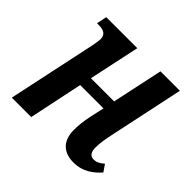

<svg xmlns="http://www.w3.org/2000/svg" viewBox="-141 -679 832 832"><g transform="rotate(45 275.0 -263.0)"><path d="M410 10C467 10 504 -20 532 -51L510 -83C492 -67 478 -61 462 -61C440 -61 431 -78 431 -105C431 -131 437 -165 445 -201L516 -536H397L347 -302H205L255 -536H65L55 -489H66C95 -489 115 -480 115 -451C115 -441 112 -424 108 -404L22 0H141L193 -248H336L322 -186C313 -143 311 -114 311 -91C311 -36 337 10 410 10Z"/></g></svg>

Font: Noto Serif Condensed SemiBold
Style: Italic
Weight: 600
Width: 3
Italic angle: -12°
Designer: Monotype Design Team
Foundry: Monotype Imaging Inc.
Version: Version 2.014